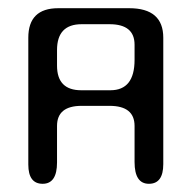

<svg xmlns="http://www.w3.org/2000/svg" viewBox="-20 -449 468 468"><path d="M247 -390H179Q119 -390 119 -327V-289Q119 -229 178 -229H249Q308 -229 308 -303V-340Q308 -390 247 -390ZM308 -54V-142Q308 -191 247 -191H179Q119 -191 119 -142V-53Q119 -1 84 -1Q49 -1 49 -48V-357Q49 -429 122 -429H295Q378 -429 378 -357V-49Q378 -1 343 -1Q308 -1 308 -54Z"/></svg>

Font: Cute Font
Style: Regular
Weight: 400
Designer: TypoDesign Lab.inc.
Foundry: TypoDesign Lab.inc.
Version: Version 1.00